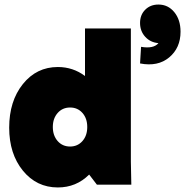

<svg xmlns="http://www.w3.org/2000/svg" viewBox="-20 -804 812 836"><path d="M231.9 12.2Q139.2 12.2 79.6 -61Q20 -134.3 20 -248Q20 -363.8 79.6 -438Q139.2 -512.2 231.9 -512.2Q297.9 -512.2 350.1 -473.1V-680.2H549.8V-100.1L551.8 0H401.9L368.2 -43.9Q312 12.2 231.9 12.2ZM285.2 -166Q317.9 -166 338.9 -189.7Q359.9 -213.4 359.9 -251Q359.9 -288.6 338.9 -312.3Q317.9 -335.9 285.2 -335.9Q252 -335.9 231 -312Q210 -288.1 210 -251Q210 -213.9 231 -189.9Q252 -166 285.2 -166ZM594.2 -600.1Q648.9 -590.8 669.9 -616.2Q634.8 -619.1 612.3 -643.8Q589.8 -668.5 589.8 -704.1Q589.8 -739.3 612.3 -761.7Q634.8 -784.2 669.9 -784.2Q711.9 -784.2 739 -751Q766.1 -717.8 766.1 -666Q766.1 -595.2 716.6 -554Q667 -512.7 589.8 -527.8Z"/></svg>

Font: Apfel Grotezk Satt
Style: Regular
Weight: 900
Designer: Luigi Gorlero
Foundry: © 2023, Luigi Gorlero & Collletttivo
Version: Version 2.000;Glyphs 3.2 (3217)